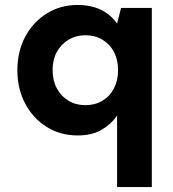

<svg xmlns="http://www.w3.org/2000/svg" viewBox="-20 -534 698 774"><path d="M452 220V-68Q429 -34 390 -11Q351 12 293 12Q223 12 168 -22.5Q113 -57 81.5 -116.5Q50 -176 50 -251Q50 -327 82 -386.5Q114 -446 169 -480Q224 -514 293 -514Q330 -514 360 -505Q390 -496 413 -479Q436 -462 452 -439L468 -502H592V220ZM324 -110Q363 -110 393 -128Q423 -146 439.5 -178Q456 -210 456 -251Q456 -293 439.5 -324.5Q423 -356 393 -374Q363 -392 324 -392Q287 -392 256.5 -374Q226 -356 209 -324.5Q192 -293 192 -252Q192 -210 209 -178Q226 -146 256 -128Q286 -110 324 -110Z"/></svg>

Font: DM Sans 16pt ExtraBold
Style: Regular
Weight: 800
Version: Version 4.004;gftools[0.9.30]